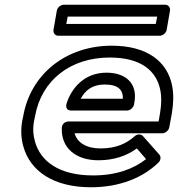

<svg xmlns="http://www.w3.org/2000/svg" viewBox="-20 -756 752 811"><path d="M443 -513C577 -513 641 -456 657 -376C663 -347 662 -315 656 -278L650 -243H270C260 -243 242 -237 241 -215C238 -132 299 -79 396 -79C461 -79 516 -98 558 -129L597 -84C545 -43 472 -15 373 -15C228 -15 151 -76 128 -157C120 -185 118 -214 124 -246L128 -265C155 -418 279 -513 443 -513ZM295 -193H666C677 -193 692 -203 695 -218L706 -278C713 -320 714 -359 707 -394C687 -496 602 -563 452 -563C259 -563 109 -443 78 -265L74 -246C67 -207 69 -170 79 -136C108 -34 205 35 364 35C487 35 584 -6 649 -69C659 -78 661 -94 653 -103L584 -181C575 -191 559 -190 548 -180C515 -150 470 -129 405 -129C344 -129 306 -154 295 -193ZM548 -326C561 -402 513 -449 430 -449C337 -449 282 -385 261 -318C258 -308 258 -289 281 -289H516C531 -289 544 -303 546 -314ZM499 -339H321C340 -374 369 -399 422 -399C480 -399 500 -376 499 -339ZM638 -655H260L266 -686H644ZM655 -605C666 -605 681 -615 684 -630L698 -711C700 -722 693 -736 678 -736H249C238 -736 223 -726 220 -711L206 -630C204 -619 211 -605 226 -605Z"/></svg>

Font: Asimov
Style: XWidOuIt
Weight: 500
Designer: Google
Version: Version 2.000980; 2014